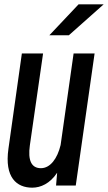

<svg xmlns="http://www.w3.org/2000/svg" viewBox="-20 -827 499 887"><path d="M343 -807 208 -664H298L459 -807ZM320 -580 260 -157C245 -94 212 -50 169 -50C125 -50 108 -86 118 -156L179 -580H81L19 -140C0 -7 57 40 129 40C168 40 211 21 244 -29L239 30H330L417 -580Z"/></svg>

Font: Smiley Sans Oblique
Style: Regular
Weight: 400
Italic angle: -8°
Designer: oooooohmygosh, Nagisa Chen, Janine Sui, Heda Shi, Jian Li
Foundry: atelierAnchor
Version: Version 2.0.1